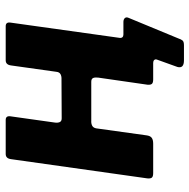

<svg xmlns="http://www.w3.org/2000/svg" viewBox="-16 -554 681 690"><g transform="rotate(-90 325.0 -209.5)"><path d="M452.7 110.6Q422.4 110.6 428.9 87L455.4 13.3Q457.4 7.6 453.9 3.8Q450.4 0 443.5 0H404.9L412.2 -107H528.7L533.4 -122.8Q532.4 -114.1 535.8 -110.5Q539.3 -107 545.4 -107H590.3Q599.9 -107 604.6 -101.7Q609.4 -96.4 604.7 -86.8L531.4 90.5Q528 100.9 523.8 105.7Q519.6 110.6 506.7 110.6ZM47.6 0Q34.9 0 31.1 -4.9Q27.4 -9.7 28.4 -20.7L97.5 -510.7Q99.9 -530 116.1 -530H238.5Q253.9 -530 251.5 -512.9L229.1 -353.7Q227.6 -343.3 230.6 -336.1Q233.6 -328.8 244.1 -328.8L383.7 -329.5Q395.1 -328.8 402.8 -333Q410.4 -337.2 411.4 -347.6L434.3 -510.7Q436.7 -530 452.8 -530H575.3Q590.7 -530 588.3 -512.9L519.9 -24.1Q518.1 -10.7 511.2 -5.4Q504.2 0 489.8 0H384.4Q371.7 0 367.9 -4.9Q364.1 -9.7 365.1 -20.7L390.6 -197.6Q392 -209 389.2 -215.7Q386.3 -222.5 375.6 -222.5H235.9Q225.5 -223.2 217.7 -219.2Q210 -215.1 208.2 -204.4L183.1 -24.1Q181.4 -10.7 174.4 -5.4Q167.4 0 153 0Z"/></g></svg>

Font: Libre Franklin Thin
Style: Italic
Weight: 100
Italic angle: -8°
Designer: Pablo Impallari, Rodrigo Fuenzalida, Nhung Nguyen
Foundry: Impallari Type
Version: Version 3.000